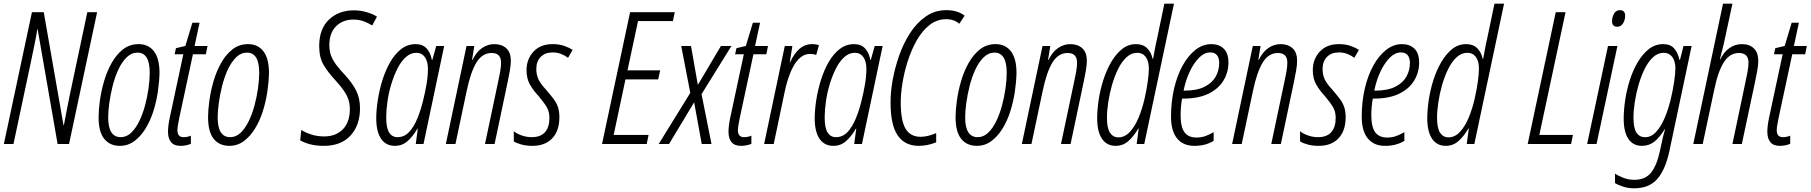

<svg xmlns="http://www.w3.org/2000/svg" viewBox="-20 -780 9807 1040"><path d="M1 0 153 -714H217L324 -102H326Q334 -146 342.5 -188Q351 -230 356 -256L453 -714H506L354 0H292L184 -621H182Q176 -582 166.5 -537Q157 -492 150 -457L53 0Z M629 10Q575 10 544.5 -28Q514 -66 514 -145Q514 -183 521 -234.5Q528 -286 543.5 -339.5Q559 -393 584.5 -438.5Q610 -484 646 -512.5Q682 -541 731 -541Q784 -541 814 -502Q844 -463 844 -385Q843 -337 835 -283Q827 -229 810.5 -177Q794 -125 768 -83Q742 -41 707.5 -15.5Q673 10 629 10ZM634 -37Q665 -37 690 -60.5Q715 -84 734 -123Q753 -162 765.5 -208.5Q778 -255 784.5 -301.5Q791 -348 791 -386Q791 -495 725 -495Q692 -495 666 -469.5Q640 -444 621 -403Q602 -362 590 -314Q578 -266 572 -221Q566 -176 566 -144Q566 -37 634 -37Z M958 10Q923 10 906.5 -10Q890 -30 890 -67Q890 -82 892.5 -102Q895 -122 900 -145L973 -486H926L933 -519L984 -531L1022 -657H1061L1034 -531H1104L1095 -486H1025L951 -141Q947 -120 944 -103Q941 -86 941 -75Q941 -37 974 -37Q995 -37 1014 -45V-1Q988 10 958 10Z M1222 10Q1168 10 1137.5 -28Q1107 -66 1107 -145Q1107 -183 1114 -234.5Q1121 -286 1136.5 -339.5Q1152 -393 1177.5 -438.5Q1203 -484 1239 -512.5Q1275 -541 1324 -541Q1377 -541 1407 -502Q1437 -463 1437 -385Q1436 -337 1428 -283Q1420 -229 1403.5 -177Q1387 -125 1361 -83Q1335 -41 1300.5 -15.5Q1266 10 1222 10ZM1227 -37Q1258 -37 1283 -60.5Q1308 -84 1327 -123Q1346 -162 1358.5 -208.5Q1371 -255 1377.5 -301.5Q1384 -348 1384 -386Q1384 -495 1318 -495Q1285 -495 1259 -469.5Q1233 -444 1214 -403Q1195 -362 1183 -314Q1171 -266 1165 -221Q1159 -176 1159 -144Q1159 -37 1227 -37Z M1734 10Q1693 10 1660 1.5Q1627 -7 1606 -20L1612 -76Q1636 -61 1667.5 -51Q1699 -41 1736 -41Q1799 -41 1837 -79.5Q1875 -118 1875 -190Q1875 -218 1867 -241.5Q1859 -265 1842 -289.5Q1825 -314 1795 -347Q1756 -389 1732.5 -429Q1709 -469 1709 -530Q1709 -623 1761.5 -673.5Q1814 -724 1898 -724Q1934 -724 1968 -713.5Q2002 -703 2022 -690L1996 -642Q1976 -655 1950.5 -664.5Q1925 -674 1894 -674Q1837 -674 1800.5 -638Q1764 -602 1764 -536Q1764 -503 1773.5 -478Q1783 -453 1802 -428Q1821 -403 1850 -372Q1888 -331 1909 -289.5Q1930 -248 1930 -194Q1930 -101 1878.5 -45.5Q1827 10 1734 10Z M2119 10Q2070 10 2044 -28.5Q2018 -67 2018 -139Q2018 -184 2026.5 -238.5Q2035 -293 2051.5 -346Q2068 -399 2093.5 -443.5Q2119 -488 2153.5 -514.5Q2188 -541 2231 -541Q2269 -541 2290.5 -518Q2312 -495 2319 -456H2322L2343 -531H2386L2274 0H2232L2243 -83H2241Q2216 -40 2187 -15Q2158 10 2119 10ZM2133 -37Q2170 -37 2196 -65Q2222 -93 2240.5 -138Q2259 -183 2271 -232Q2283 -280 2290.5 -324.5Q2298 -369 2298 -407Q2298 -447 2281.5 -470.5Q2265 -494 2235 -494Q2204 -494 2178 -470.5Q2152 -447 2132.5 -408Q2113 -369 2099 -322.5Q2085 -276 2078.5 -229Q2072 -182 2072 -143Q2072 -87 2088 -62Q2104 -37 2133 -37Z M2395 0 2507 -531H2549L2537 -456H2540Q2559 -497 2590 -519Q2621 -541 2658 -541Q2697 -541 2722 -519Q2747 -497 2747 -450Q2747 -428 2741.5 -396.5Q2736 -365 2730 -337L2659 0H2607L2678 -336Q2684 -363 2689 -390.5Q2694 -418 2694 -441Q2694 -493 2643 -493Q2592 -493 2560.5 -441Q2529 -389 2508 -288L2447 0Z M2864 10Q2830 10 2803.5 2.5Q2777 -5 2763 -14V-69Q2779 -56 2805.5 -46.5Q2832 -37 2860 -37Q2908 -37 2932 -64Q2956 -91 2956 -141Q2956 -174 2942.5 -198Q2929 -222 2897 -260Q2868 -291 2850 -323Q2832 -355 2832 -400Q2832 -459 2869.5 -500Q2907 -541 2973 -541Q3009 -541 3036 -531.5Q3063 -522 3082 -510L3057 -467Q3041 -479 3020 -487.5Q2999 -496 2973 -496Q2932 -496 2908.5 -471.5Q2885 -447 2885 -407Q2885 -375 2896.5 -350.5Q2908 -326 2937 -295Q2961 -267 2977.5 -245.5Q2994 -224 3002 -200.5Q3010 -177 3010 -145Q3010 -72 2971.5 -31Q2933 10 2864 10Z M3241 0 3393 -714H3635L3625 -666H3436L3379 -399H3556L3545 -350H3368L3304 -49H3493L3483 0Z M3548 0 3719 -277 3670 -531H3723L3760 -320L3885 -531H3942L3780 -270L3834 0H3781L3740 -226L3604 0Z M3994 10Q3959 10 3942.5 -10Q3926 -30 3926 -67Q3926 -82 3928.5 -102Q3931 -122 3936 -145L4009 -486H3962L3969 -519L4020 -531L4058 -657H4097L4070 -531H4140L4131 -486H4061L3987 -141Q3983 -120 3980 -103Q3977 -86 3977 -75Q3977 -37 4010 -37Q4031 -37 4050 -45V-1Q4024 10 3994 10Z M4119 0 4231 -531H4272L4258 -443H4260Q4281 -490 4310.5 -515.5Q4340 -541 4379 -541Q4390 -541 4399 -539.5Q4408 -538 4416 -535L4401 -482Q4388 -488 4369 -488Q4339 -488 4316 -469Q4293 -450 4276.5 -419Q4260 -388 4248.5 -352Q4237 -316 4230 -281L4171 0Z M4494 10Q4445 10 4419 -28.5Q4393 -67 4393 -139Q4393 -184 4401.5 -238.5Q4410 -293 4426.5 -346Q4443 -399 4468.5 -443.5Q4494 -488 4528.5 -514.5Q4563 -541 4606 -541Q4644 -541 4665.5 -518Q4687 -495 4694 -456H4697L4718 -531H4761L4649 0H4607L4618 -83H4616Q4591 -40 4562 -15Q4533 10 4494 10ZM4508 -37Q4545 -37 4571 -65Q4597 -93 4615.5 -138Q4634 -183 4646 -232Q4658 -280 4665.5 -324.5Q4673 -369 4673 -407Q4673 -447 4656.5 -470.5Q4640 -494 4610 -494Q4579 -494 4553 -470.5Q4527 -447 4507.5 -408Q4488 -369 4474 -322.5Q4460 -276 4453.5 -229Q4447 -182 4447 -143Q4447 -87 4463 -62Q4479 -37 4508 -37Z M4957 10Q4881 10 4842.5 -46.5Q4804 -103 4804 -222Q4803 -278 4815 -345Q4827 -412 4850.5 -479Q4874 -546 4910 -601.5Q4946 -657 4995 -691Q5044 -725 5106 -725Q5167 -725 5205 -695L5176 -651Q5149 -676 5105 -676Q5055 -676 5015 -644.5Q4975 -613 4946 -562Q4917 -511 4897.5 -450.5Q4878 -390 4868.5 -331Q4859 -272 4859 -226Q4859 -127 4885 -83Q4911 -39 4967 -39Q4986 -39 5006.5 -44Q5027 -49 5051 -59V-9Q5003 10 4957 10Z M5271 10Q5217 10 5186.5 -28Q5156 -66 5156 -145Q5156 -183 5163 -234.5Q5170 -286 5185.5 -339.5Q5201 -393 5226.5 -438.5Q5252 -484 5288 -512.5Q5324 -541 5373 -541Q5426 -541 5456 -502Q5486 -463 5486 -385Q5485 -337 5477 -283Q5469 -229 5452.5 -177Q5436 -125 5410 -83Q5384 -41 5349.5 -15.5Q5315 10 5271 10ZM5276 -37Q5307 -37 5332 -60.5Q5357 -84 5376 -123Q5395 -162 5407.5 -208.5Q5420 -255 5426.5 -301.5Q5433 -348 5433 -386Q5433 -495 5367 -495Q5334 -495 5308 -469.5Q5282 -444 5263 -403Q5244 -362 5232 -314Q5220 -266 5214 -221Q5208 -176 5208 -144Q5208 -37 5276 -37Z M5515 0 5627 -531H5669L5657 -456H5660Q5679 -497 5710 -519Q5741 -541 5778 -541Q5817 -541 5842 -519Q5867 -497 5867 -450Q5867 -428 5861.5 -396.5Q5856 -365 5850 -337L5779 0H5727L5798 -336Q5804 -363 5809 -390.5Q5814 -418 5814 -441Q5814 -493 5763 -493Q5712 -493 5680.5 -441Q5649 -389 5628 -288L5567 0Z M6023 10Q5975 10 5949 -28.5Q5923 -67 5923 -139Q5923 -184 5931 -238Q5939 -292 5956 -345.5Q5973 -399 5998.5 -443Q6024 -487 6057.5 -514Q6091 -541 6134 -541Q6171 -541 6193.5 -519Q6216 -497 6223 -462H6226Q6231 -487 6235.5 -513.5Q6240 -540 6246 -564L6287 -760H6339L6178 0H6137L6148 -84H6146Q6120 -40 6091 -15Q6062 10 6023 10ZM6038 -36Q6073 -36 6100.5 -66Q6128 -96 6147.5 -143Q6167 -190 6179 -242Q6191 -294 6197 -338.5Q6203 -383 6203 -408Q6203 -448 6186.5 -471Q6170 -494 6140 -494Q6108 -494 6082 -470Q6056 -446 6036.5 -406.5Q6017 -367 6003.5 -320Q5990 -273 5983 -226.5Q5976 -180 5976 -142Q5976 -86 5992.5 -61Q6009 -36 6038 -36Z M6449 10Q6389 10 6356 -30Q6323 -70 6323 -148Q6323 -228 6339.5 -299.5Q6356 -371 6386 -425Q6416 -479 6455.5 -510Q6495 -541 6541 -541Q6583 -541 6608.5 -516.5Q6634 -492 6634 -441Q6634 -388 6607 -343.5Q6580 -299 6526 -272.5Q6472 -246 6390 -246H6383Q6375 -203 6375 -155Q6375 -92 6396 -63.5Q6417 -35 6461 -35Q6486 -35 6508 -42.5Q6530 -50 6554 -64V-17Q6533 -4 6507 3Q6481 10 6449 10ZM6395 -289Q6463 -289 6504.5 -310Q6546 -331 6565 -365Q6584 -399 6584 -439Q6584 -466 6572 -481Q6560 -496 6535 -496Q6504 -496 6476 -468.5Q6448 -441 6425.5 -394.5Q6403 -348 6391 -289Z M6654 0 6766 -531H6808L6796 -456H6799Q6818 -497 6849 -519Q6880 -541 6917 -541Q6956 -541 6981 -519Q7006 -497 7006 -450Q7006 -428 7000.5 -396.5Q6995 -365 6989 -337L6918 0H6866L6937 -336Q6943 -363 6948 -390.5Q6953 -418 6953 -441Q6953 -493 6902 -493Q6851 -493 6819.5 -441Q6788 -389 6767 -288L6706 0Z M7123 10Q7089 10 7062.5 2.5Q7036 -5 7022 -14V-69Q7038 -56 7064.5 -46.5Q7091 -37 7119 -37Q7167 -37 7191 -64Q7215 -91 7215 -141Q7215 -174 7201.5 -198Q7188 -222 7156 -260Q7127 -291 7109 -323Q7091 -355 7091 -400Q7091 -459 7128.5 -500Q7166 -541 7232 -541Q7268 -541 7295 -531.5Q7322 -522 7341 -510L7316 -467Q7300 -479 7279 -487.5Q7258 -496 7232 -496Q7191 -496 7167.5 -471.5Q7144 -447 7144 -407Q7144 -375 7155.5 -350.5Q7167 -326 7196 -295Q7220 -267 7236.5 -245.5Q7253 -224 7261 -200.5Q7269 -177 7269 -145Q7269 -72 7230.5 -31Q7192 10 7123 10Z M7482 10Q7422 10 7389 -30Q7356 -70 7356 -148Q7356 -228 7372.5 -299.5Q7389 -371 7419 -425Q7449 -479 7488.5 -510Q7528 -541 7574 -541Q7616 -541 7641.5 -516.5Q7667 -492 7667 -441Q7667 -388 7640 -343.5Q7613 -299 7559 -272.5Q7505 -246 7423 -246H7416Q7408 -203 7408 -155Q7408 -92 7429 -63.5Q7450 -35 7494 -35Q7519 -35 7541 -42.5Q7563 -50 7587 -64V-17Q7566 -4 7540 3Q7514 10 7482 10ZM7428 -289Q7496 -289 7537.5 -310Q7579 -331 7598 -365Q7617 -399 7617 -439Q7617 -466 7605 -481Q7593 -496 7568 -496Q7537 -496 7509 -468.5Q7481 -441 7458.5 -394.5Q7436 -348 7424 -289Z M7811 10Q7763 10 7737 -28.5Q7711 -67 7711 -139Q7711 -184 7719 -238Q7727 -292 7744 -345.5Q7761 -399 7786.5 -443Q7812 -487 7845.5 -514Q7879 -541 7922 -541Q7959 -541 7981.5 -519Q8004 -497 8011 -462H8014Q8019 -487 8023.5 -513.5Q8028 -540 8034 -564L8075 -760H8127L7966 0H7925L7936 -84H7934Q7908 -40 7879 -15Q7850 10 7811 10ZM7826 -36Q7861 -36 7888.5 -66Q7916 -96 7935.5 -143Q7955 -190 7967 -242Q7979 -294 7985 -338.5Q7991 -383 7991 -408Q7991 -448 7974.5 -471Q7958 -494 7928 -494Q7896 -494 7870 -470Q7844 -446 7824.5 -406.5Q7805 -367 7791.5 -320Q7778 -273 7771 -226.5Q7764 -180 7764 -142Q7764 -86 7780.5 -61Q7797 -36 7826 -36Z M8255 0 8407 -714H8460L8318 -49H8500L8490 0Z M8740 -635Q8712 -635 8712 -666Q8712 -686 8722.5 -705.5Q8733 -725 8755 -725Q8783 -725 8783 -694Q8783 -672 8771.5 -653.5Q8760 -635 8740 -635ZM8577 0 8690 -531H8741L8628 0Z M8831 240Q8800 240 8772 231Q8744 222 8728 212V160Q8744 172 8773 183Q8802 194 8832 194Q8892 194 8923 155.5Q8954 117 8971 39L8982 -12Q8984 -22 8988.5 -41Q8993 -60 8999 -80H8997Q8971 -37 8942 -13.5Q8913 10 8874 10Q8826 10 8800.5 -27.5Q8775 -65 8775 -137Q8775 -183 8783 -237.5Q8791 -292 8808 -345.5Q8825 -399 8851 -443Q8877 -487 8911 -514Q8945 -541 8989 -541Q9028 -541 9048.5 -517.5Q9069 -494 9077 -456H9080L9099 -531H9143L9022 41Q9000 141 8956 190.5Q8912 240 8831 240ZM8890 -37Q8924 -36 8951 -66Q8978 -96 8997.5 -142.5Q9017 -189 9029.5 -241Q9042 -293 9048.5 -338.5Q9055 -384 9055 -410Q9055 -449 9038 -471.5Q9021 -494 8992 -494Q8960 -494 8934 -470Q8908 -446 8888.5 -406.5Q8869 -367 8855.5 -320Q8842 -273 8835 -226.5Q8828 -180 8828 -142Q8828 -87 8844 -62Q8860 -37 8890 -37Z M9152 0 9313 -760H9364L9317 -542Q9307 -500 9296 -458H9298Q9317 -498 9347.5 -519.5Q9378 -541 9416 -541Q9456 -541 9480 -518Q9504 -495 9504 -450Q9504 -427 9498 -394.5Q9492 -362 9486 -334L9415 0H9364L9434 -333Q9440 -361 9445.5 -389Q9451 -417 9451 -441Q9451 -493 9399 -493Q9350 -493 9318 -443.5Q9286 -394 9265 -292L9203 0Z M9621 10Q9586 10 9569.5 -10Q9553 -30 9553 -67Q9553 -82 9555.5 -102Q9558 -122 9563 -145L9636 -486H9589L9596 -519L9647 -531L9685 -657H9724L9697 -531H9767L9758 -486H9688L9614 -141Q9610 -120 9607 -103Q9604 -86 9604 -75Q9604 -37 9637 -37Q9658 -37 9677 -45V-1Q9651 10 9621 10Z"/></svg>

Font: Noto Sans ExtraCondensed Light
Style: Italic
Weight: 300
Width: 2
Italic angle: -12°
Designer: Monotype Design Team
Foundry: Monotype Imaging Inc.
Version: Version 2.013; ttfautohint (v1.8.4.7-5d5b)